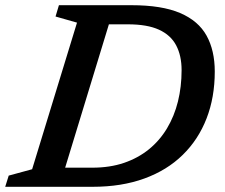

<svg xmlns="http://www.w3.org/2000/svg" viewBox="-42 -718 864 738"><path d="M313 -73.5Q380.5 -73.5 434.8 -92Q489 -110.5 530.5 -144.2Q572 -178 600 -224.8Q628 -271.5 642 -328Q656 -384.5 656 -448.5Q656 -504 635.2 -543.5Q614.5 -583 569.2 -603.8Q524 -624.5 449.5 -624.5H310.5L329 -698H463.5Q580 -698 650.2 -668Q720.5 -638 752 -581Q783.5 -524 783.5 -443Q783.5 -344 752 -262.8Q720.5 -181.5 660.2 -122.5Q600 -63.5 512.8 -31.8Q425.5 0 314.5 0H115.5L144 -73.5ZM254 -631 171.5 -654.5 184.5 -698H399L186 0H-22L-8.5 -43L81.5 -67.5Z"/></svg>

Font: Newsreader 9pt Medium
Style: Italic
Weight: 500
Italic angle: -17°
Designer: Hugues Gentile
Foundry: Production Type
Version: Version 1.003